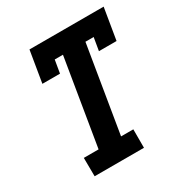

<svg xmlns="http://www.w3.org/2000/svg" viewBox="-171 -863 942 991"><g transform="rotate(-30 300.0 -367.5)"><path d="M402 0H108L107 -110H195L280 -625H231L218 -548H113L144 -735H586L555 -548H450L463 -625H414L329 -110H402Z"/></g></svg>

Font: Iosevka HT Extrabold Extended
Style: Italic
Weight: 800
Width: 7
Italic angle: -9°
Monospace: yes
Designer: Belleve Invis
Foundry: Belleve Invis
Version: Version 32.3.0; ttfautohint (v1.8.4)